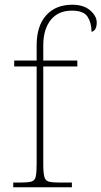

<svg xmlns="http://www.w3.org/2000/svg" viewBox="-20 -792 429 812"><path d="M36 0V-20H68Q98 -20 112.5 -24Q127 -28 131 -44.5Q135 -61 135 -98V-511H40V-536H135V-600Q135 -682 175 -727Q215 -772 286 -772Q334 -772 361.5 -748Q389 -724 389 -697Q389 -677 382 -667.5Q375 -658 367 -658Q367 -695 350.5 -721Q334 -747 284 -747Q226 -747 194.5 -707.5Q163 -668 163 -600V-536H307V-511H163V-98Q163 -61 167.5 -44.5Q172 -28 186 -24Q200 -20 230 -20H284V0Z"/></svg>

Font: Noto Serif Tamil Thin
Style: Italic
Weight: 100
Italic angle: -12°
Designer: Indian Type Foundry, Tom Grace, and the Monotype Design Team
Foundry: Monotype Imaging Inc.
Version: Version 2.003; ttfautohint (v1.8.4.7-5d5b)